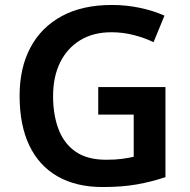

<svg xmlns="http://www.w3.org/2000/svg" viewBox="-20 -744 765 774"><path d="M376 -393H647V-30Q591 -11 531 -0.5Q471 10 394 10Q287 10 212 -33Q137 -76 98 -158Q59 -240 59 -358Q59 -470 102.5 -552Q146 -634 229 -679Q312 -724 431 -724Q489 -724 543.5 -712.5Q598 -701 643 -681L599 -574Q564 -591 520 -602.5Q476 -614 429 -614Q356 -614 303.5 -582Q251 -550 222.5 -492.5Q194 -435 194 -356Q194 -281 216 -223Q238 -165 285 -132.5Q332 -100 408 -100Q445 -100 471 -103.5Q497 -107 519 -112V-282H376Z"/></svg>

Font: Noto Sans Adlam Unjoined SemiBold
Style: Regular
Weight: 600
Version: Version 3.001